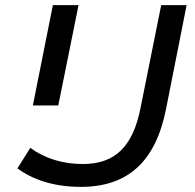

<svg xmlns="http://www.w3.org/2000/svg" viewBox="-20 -720 760 748"><path d="M295 8C477 8 586 -89 627 -296L707 -700H608L528 -302C498 -147 427 -81 302 -81C224 -81 154 -103 98 -144L48 -64C106 -21 188 8 295 8ZM108 -309H207L286 -700H186Z"/></svg>

Font: AWKNG-Font Medium
Style: Italic
Weight: 500
Italic angle: -11.3°
Designer: Awakening Church
Foundry: Awakening Church
Version: Version 1.700;PS 001.700;hotconv 1.0.88;makeotf.lib2.5.64775